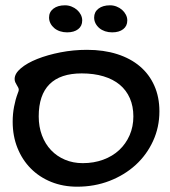

<svg xmlns="http://www.w3.org/2000/svg" viewBox="-20 -643 642 724"><path d="M271 61Q217.8 61 173.1 43Q128.4 24.9 96.2 -7.6Q64 -40 45.9 -85Q27.8 -129.9 27.8 -184.1Q27.8 -213.4 33 -240.5Q38.1 -267.6 46.9 -291Q50.8 -300.3 50.8 -304.2Q50.8 -309.1 48.3 -313.5Q45.9 -317.9 43 -322.8Q40 -327.6 37.6 -333Q35.2 -338.4 35.2 -345.2Q35.2 -365.7 58.6 -385.5Q82 -405.3 120.6 -420.7Q159.2 -436 208 -445.6Q256.8 -455.1 308.1 -455.1Q371.1 -455.1 421.6 -439Q472.2 -422.9 507.6 -392.8Q543 -362.8 562 -319.8Q581.1 -276.9 581.1 -223.1Q581.1 -163.1 557.1 -111.1Q533.2 -59.1 491.5 -21Q449.7 17.1 393.1 39.1Q336.4 61 271 61ZM482.9 -204.1Q482.9 -242.2 469.7 -272.5Q456.5 -302.7 431.6 -323.5Q406.7 -344.2 370.4 -355.2Q334 -366.2 288.1 -366.2Q207.5 -366.2 166.7 -325.4Q126 -284.7 126 -204.1Q126 -165 138.2 -132.6Q150.4 -100.1 172.4 -76.9Q194.3 -53.7 224.9 -40.8Q255.4 -27.8 292 -27.8Q334 -27.8 369.1 -40.8Q404.3 -53.7 429.4 -77.1Q454.6 -100.6 468.8 -133.1Q482.9 -165.5 482.9 -204.1ZM232.9 -521Q218.8 -521 206.3 -525.1Q193.8 -529.3 184.8 -536.9Q175.8 -544.4 170.4 -554.7Q165 -564.9 165 -577.1Q165 -597.7 181.4 -610.4Q197.8 -623 225.1 -623Q237.8 -623 249.5 -618.4Q261.2 -613.8 270.3 -606Q279.3 -598.1 284.7 -587.6Q290 -577.1 290 -565.9Q290 -544.9 274.7 -533Q259.3 -521 232.9 -521ZM402.8 -521Q388.7 -521 376.2 -525.1Q363.8 -529.3 354.7 -536.9Q345.7 -544.4 340.3 -554.7Q335 -564.9 335 -577.1Q335 -597.7 351.3 -610.4Q367.7 -623 395 -623Q407.7 -623 419.4 -618.4Q431.2 -613.8 440.2 -606Q449.2 -598.1 454.6 -587.6Q460 -577.1 460 -565.9Q460 -544.9 444.6 -533Q429.2 -521 402.8 -521Z"/></svg>

Font: Gochi Hand
Style: Regular
Weight: 400
Designer: Juan Pablo del Peral
Foundry: Juan Pablo del Peral
Version: Version 1.001